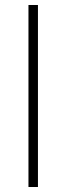

<svg xmlns="http://www.w3.org/2000/svg" viewBox="-20 -749 266 769"><path d="M94 -729H132V0H94Z"/></svg>

Font: Mona Sans VF XLt
Style: Regular
Weight: 200
Designer: Deni Anggara
Foundry: GitHub
Version: Version 2.000;Glyphs 3.2.3 (3260)